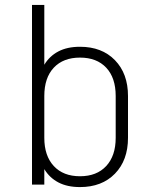

<svg xmlns="http://www.w3.org/2000/svg" viewBox="-20 -750 640 780"><path d="M110 0V-730H160V-487Q181 -522 217 -541Q253 -560 305 -560Q394 -560 447 -505.5Q500 -451 500 -360V-190Q500 -99 447 -44.5Q394 10 305 10Q253 10 217 -9Q181 -28 160 -63V0ZM305 -516Q237 -516 198.5 -475Q160 -434 160 -360V-190Q160 -117 198.5 -75.5Q237 -34 305 -34Q373 -34 411.5 -75.5Q450 -117 450 -190V-360Q450 -434 411.5 -475Q373 -516 305 -516Z"/></svg>

Font: Tiny Thin
Style: Regular
Weight: 100
Monospace: yes
Designer: Philipp Nurullin, Konstantin Bulenkov
Foundry: JetBrains
Version: Version 2.251; ttfautohint (v1.8.4.7-5d5b)